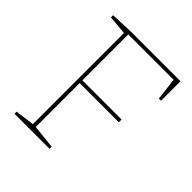

<svg xmlns="http://www.w3.org/2000/svg" viewBox="-190 -819 946 946"><g transform="rotate(45 283.0 -346.0)"><path d="M61 -687 182 -692H526V-556H511L497 -673H181V-353H454V-334H181V-28L305 -15V0H61V-15L161 -28V-663L61 -672Z"/></g></svg>

Font: Bitter Pro Thin
Style: Regular
Weight: 250
Designer: Sol Matas, and Bitter project Authors
Foundry: Sol Matas
Version: Version 1.010